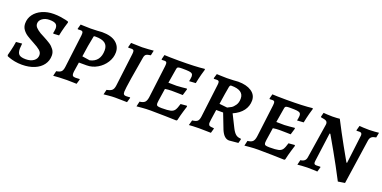

<svg xmlns="http://www.w3.org/2000/svg" viewBox="-16 -1088 3367 1692"><g transform="rotate(20 1667.5 -242.0)"><path d="M30 -19 26 -29Q29 -40 39 -80Q49 -120 55 -162L111 -167Q107 -129 107 -119Q107 -78 125 -63Q143 -48 187 -48Q232 -48 260.5 -68.5Q289 -89 289 -123Q289 -148 267.5 -166.5Q246 -185 204 -207Q161 -230 136 -246Q111 -262 93 -286.5Q75 -311 75 -344Q75 -391 102 -428Q129 -465 177 -486.5Q225 -508 286 -508Q319 -508 349.5 -503.5Q380 -499 399 -494.5Q418 -490 423 -488L427 -480Q423 -469 412 -430Q401 -391 392 -346L342 -343L336 -347Q337 -352 340 -367Q343 -382 343 -393Q343 -422 325.5 -434Q308 -446 267 -446Q228 -446 201 -426.5Q174 -407 174 -378Q174 -358 189 -342Q204 -326 233 -308Q261 -293 269 -289Q309 -268 333.5 -252Q358 -236 375.5 -212Q393 -188 393 -157Q393 -108 365.5 -70.5Q338 -33 287.5 -12Q237 9 171 9Q135 9 104 3Q73 -3 54 -10Q35 -17 30 -19Z M563 -500Q605 -498 633 -498Q661 -498 693.5 -500Q726 -502 739 -503Q826 -503 870 -467.5Q914 -432 914 -376Q914 -326 885.5 -281Q857 -236 810 -208.5Q763 -181 711 -181H638L624 -91Q623 -85 623 -74Q623 -58 630.5 -51.5Q638 -45 656 -45Q668 -45 679 -46Q690 -47 694 -47L696 -43L683 2Q673 2 645.5 1Q618 0 593 0Q564 0 521.5 2Q479 4 465 6L476 -41Q509 -46 522 -59Q535 -72 539 -105L577 -412Q578 -419 578 -430Q578 -443 573 -448.5Q568 -454 556 -454L529 -453L526 -458L538 -501Q551 -501 563 -500ZM815 -360Q815 -404 787 -425Q759 -446 699 -446Q686 -446 683.5 -444Q681 -442 680 -433Q663 -354 648 -243L720 -232Q767 -242 791 -274.5Q815 -307 815 -360Z M1102 -77Q1102 -59 1108.5 -52Q1115 -45 1129 -45Q1143 -45 1153 -46Q1163 -47 1166 -47L1169 -43L1156 2Q1144 2 1110 1Q1076 0 1043 0Q1016 0 982 3.5Q948 7 938 8L949 -38Q985 -45 999 -58.5Q1013 -72 1017 -104L1055 -413Q1056 -420 1056 -431Q1056 -444 1050.5 -449Q1045 -454 1031 -454L1002 -453Q1000 -457 1000 -459L1011 -501Q1027 -501 1041 -500Q1085 -498 1115 -498Q1138 -498 1174 -501Q1210 -504 1222 -505L1212 -458Q1181 -454 1169.5 -446Q1158 -438 1154 -416Q1136 -317 1119 -208.5Q1102 -100 1102 -77Z M1460 -53Q1517 -53 1542.5 -59Q1568 -65 1580.5 -83Q1593 -101 1605 -144L1662 -149L1666 -142Q1662 -130 1649.5 -88.5Q1637 -47 1627 -2L1620 5Q1595 4 1514 2Q1433 0 1376 0Q1334 0 1296 3.5Q1258 7 1247 8L1258 -40Q1292 -44 1306 -58Q1320 -72 1325 -106L1363 -412Q1364 -420 1364 -431Q1364 -444 1359 -449Q1354 -454 1342 -454L1317 -453L1313 -458L1324 -501Q1337 -500 1375.5 -499Q1414 -498 1458 -498Q1616 -498 1699 -508L1703 -502Q1699 -491 1688 -450Q1677 -409 1668 -363L1607 -359Q1608 -364 1611 -379Q1614 -394 1614 -405Q1614 -422 1605.5 -430Q1597 -438 1576.5 -440.5Q1556 -443 1512 -443Q1490 -443 1480.5 -441Q1471 -439 1467.5 -434Q1464 -429 1462 -416L1440 -284L1516 -283Q1533 -283 1566 -286.5Q1599 -290 1610 -291L1614 -285L1596 -225Q1585 -225 1554.5 -226Q1524 -227 1491 -227Q1462 -227 1430 -222L1419 -150Q1410 -94 1410 -82Q1410 -63 1420 -58Q1430 -53 1460 -53Z M1904 -106Q1901 -88 1901 -77Q1901 -57 1911.5 -51Q1922 -45 1953 -44L1955 -40L1943 3Q1930 3 1896 2Q1862 1 1831 1Q1804 1 1775 2.5Q1746 4 1737 5L1750 -43Q1786 -47 1799 -59.5Q1812 -72 1816 -105L1854 -415Q1855 -421 1855 -431Q1855 -444 1850 -449Q1845 -454 1833 -454L1806 -453L1802 -458L1815 -501Q1825 -501 1853.5 -499.5Q1882 -498 1910 -498Q1939 -498 1971 -500Q2003 -502 2015 -503Q2094 -503 2140.5 -472Q2187 -441 2187 -387Q2187 -335 2156 -293Q2125 -251 2064 -224L2123 -106Q2141 -70 2160 -54.5Q2179 -39 2207 -39L2211 -32L2201 4L2116 12Q2068 12 2038 -60L1983 -202H1918ZM2087 -370Q2087 -449 1971 -449Q1964 -449 1960.5 -445.5Q1957 -442 1954 -431Q1941 -360 1932 -297L1927 -263L2001 -255Q2021 -264 2037 -273.5Q2053 -283 2070 -307.5Q2087 -332 2087 -370Z M2472 -53Q2529 -53 2554.5 -59Q2580 -65 2592.5 -83Q2605 -101 2617 -144L2674 -149L2678 -142Q2674 -130 2661.5 -88.5Q2649 -47 2639 -2L2632 5Q2607 4 2526 2Q2445 0 2388 0Q2346 0 2308 3.5Q2270 7 2259 8L2270 -40Q2304 -44 2318 -58Q2332 -72 2337 -106L2375 -412Q2376 -420 2376 -431Q2376 -444 2371 -449Q2366 -454 2354 -454L2329 -453L2325 -458L2336 -501Q2349 -500 2387.5 -499Q2426 -498 2470 -498Q2628 -498 2711 -508L2715 -502Q2711 -491 2700 -450Q2689 -409 2680 -363L2619 -359Q2620 -364 2623 -379Q2626 -394 2626 -405Q2626 -422 2617.5 -430Q2609 -438 2588.5 -440.5Q2568 -443 2524 -443Q2502 -443 2492.5 -441Q2483 -439 2479.5 -434Q2476 -429 2474 -416L2452 -284L2528 -283Q2545 -283 2578 -286.5Q2611 -290 2622 -291L2626 -285L2608 -225Q2597 -225 2566.5 -226Q2536 -227 2503 -227Q2474 -227 2442 -222L2431 -150Q2422 -94 2422 -82Q2422 -63 2432 -58Q2442 -53 2472 -53Z M3193 -420 3194 -430Q3194 -454 3171 -454L3143 -453L3141 -458L3153 -502Q3163 -501 3190 -499.5Q3217 -498 3245 -498Q3268 -498 3297 -500.5Q3326 -503 3335 -504L3326 -457Q3298 -453 3284.5 -442Q3271 -431 3267 -408L3205 14L3141 24Q3074 -105 3013 -212.5Q2952 -320 2935 -349H2928L2892 -79L2891 -68Q2891 -55 2896.5 -50Q2902 -45 2915 -45L2951 -46L2954 -42L2941 3Q2931 2 2903 1Q2875 0 2846 0Q2821 0 2792.5 2.5Q2764 5 2755 6L2766 -40Q2791 -43 2804 -54.5Q2817 -66 2820 -89L2870 -408L2871 -418Q2871 -437 2857.5 -445Q2844 -453 2810 -457Q2808 -459 2806 -463L2816 -502Q2824 -501 2851.5 -499.5Q2879 -498 2900 -498Q2920 -498 2941 -499.5Q2962 -501 2968 -502Q3025 -391 3081.5 -289.5Q3138 -188 3155 -159H3161Z"/></g></svg>

Font: Alegreya SC Medium
Style: Italic
Weight: 500
Italic angle: -7°
Designer: Juan Pablo del Peral
Foundry: Huerta Tipografica
Version: Version 2.007; ttfautohint (v1.6)